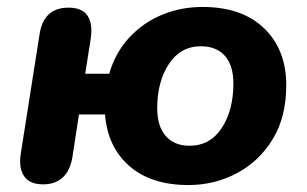

<svg xmlns="http://www.w3.org/2000/svg" viewBox="-20 -521 884 552"><path d="M522 11Q414 11 351.5 -44Q289 -99 282 -192H207L188 -68Q181 -29 159.5 -10Q138 9 104 9Q65 9 49 -15Q33 -39 40 -81L94 -424Q106 -499 177 -499Q216 -499 231.5 -476Q247 -453 241 -411L225 -309H294Q312 -371 352.5 -414Q393 -457 447 -479Q501 -501 562 -501Q676 -501 739.5 -439.5Q803 -378 803 -276Q803 -184 763.5 -120Q724 -56 660 -22.5Q596 11 522 11ZM525 -102Q584 -102 617.5 -153Q651 -204 651 -281Q651 -333 626.5 -360.5Q602 -388 558 -388Q499 -388 465.5 -337Q432 -286 432 -210Q432 -158 456.5 -130Q481 -102 525 -102Z"/></svg>

Font: Nunito ExtraBold
Style: Italic
Weight: 800
Italic angle: -9°
Designer: Vernon Adams
Foundry: Vernon Adams
Version: Version 3.601; ttfautohint (v1.8.2.53-6de2)